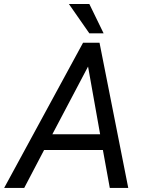

<svg xmlns="http://www.w3.org/2000/svg" viewBox="-60 -920 717 940"><path d="M443.8 -185.5H155.8L58.6 0H-39.6L346.7 -710.9H427.2L567.9 0H477.5ZM196.3 -262.7H430.2L371.1 -594.2ZM447.3 -756.8H377.4L277.3 -900.4H377.4Z"/></svg>

Font: RobotoDraft
Style: Italic
Weight: 400
Italic angle: -12°
Version: Version 2.001101; 2014